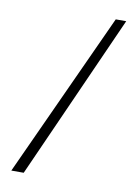

<svg xmlns="http://www.w3.org/2000/svg" viewBox="-87 -827 633 885"><g transform="rotate(10 230.0 -385.0)"><path d="M87 0H29L382 -770H431Z"/></g></svg>

Font: SVN-Libre Baskerville
Style: Regular
Weight: 400
Designer: Pablo Impallari, Rodrigo Fuenzalida
Foundry: Pablo Impallari, Rodrigo Fuenzalida
Version: Version 1.000; ttfautohint (v1.8.4)